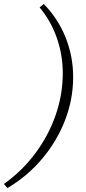

<svg xmlns="http://www.w3.org/2000/svg" viewBox="-107 -755 438 979"><path d="M116 -735Q189 -660 227.5 -564Q266 -468 266 -362Q266 -250 225.5 -144Q185 -38 110 52Q35 142 -69 204L-87 183Q7 116 74 25.5Q141 -65 177 -169Q213 -273 213 -381Q213 -476 182.5 -562.5Q152 -649 95 -717Z"/></svg>

Font: Piazzolla SC Light
Style: Italic
Weight: 300
Italic angle: -11.3°
Designer: Juan Pablo del Peral
Foundry: Huerta Tipografica
Version: Version 1.330